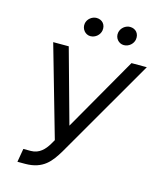

<svg xmlns="http://www.w3.org/2000/svg" viewBox="-135 -1028 945 1134"><g transform="rotate(15 337.5 -461.0)"><path d="M81 9.9H127.8C238.6 9.9 281.2 -49.7 322.4 -117.9L674.7 -727.3H581L322.4 -275.6L197.4 -727.3H102.3L261.4 -170.5L245.7 -143.5C224.4 -108 193.2 -72.4 140.6 -72.4H95.2ZM253.6 -880.7C248.9 -848 273.4 -818.2 304.7 -818.2C335.9 -818.2 361.5 -842.3 365.8 -869.3C371.4 -904.8 348.7 -931.8 313.2 -931.8C286.2 -931.8 257.8 -910.5 253.6 -880.7ZM458.1 -880.7C452.4 -846.6 478 -818.2 509.2 -818.2C540.5 -818.2 566.1 -842.3 570.3 -869.3C576 -904.8 553.3 -931.8 517.8 -931.8C490.8 -931.8 463.1 -910.5 458.1 -880.7Z"/></g></svg>

Font: Margiela Sans
Style: Italic
Weight: 400
Italic angle: -9.39999°
Designer: Stefan Endress, Andreas Faust
Version: Version 1.100;FEAKit 1.0